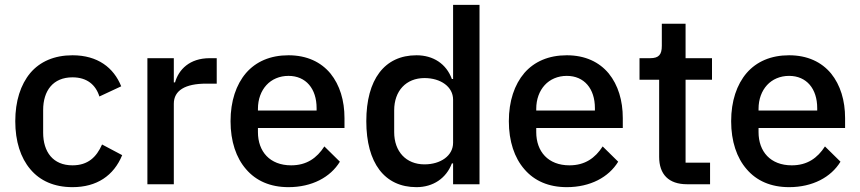

<svg xmlns="http://www.w3.org/2000/svg" viewBox="-20 -760 3549 792"><path d="M279 12C204 12 145 -14 105 -62C65 -109 43 -177 43 -260C43 -343 65 -411 105 -459C145 -506 204 -532 279 -532C383 -532 449 -481 480 -404L390 -362C375 -410 339 -441 279 -441C199 -441 158 -386 158 -306V-213C158 -133 199 -78 279 -78C343 -78 378 -112 401 -164L484 -120C449 -35 379 12 279 12Z M588 0V-520H697V-420H702C717 -473 762 -520 845 -520H874V-415H831C744 -415 697 -387 697 -332V0Z M1170 12C1095 12 1036 -14 995 -62C954 -109 931 -177 931 -260C931 -343 954 -411 995 -459C1036 -506 1095 -532 1170 -532C1246 -532 1304 -504 1343 -457C1382 -409 1401 -345 1401 -273V-232H1044V-215C1044 -135 1093 -78 1181 -78C1245 -78 1287 -108 1318 -156L1382 -93C1343 -29 1267 12 1170 12ZM1170 -447C1133 -447 1101 -433 1079 -409C1057 -385 1044 -351 1044 -311V-304H1286V-314C1286 -394 1242 -447 1170 -447Z M1849 -86H1844C1821 -25 1767 12 1698 12C1566 12 1491 -88 1491 -260C1491 -432 1566 -532 1698 -532C1767 -532 1821 -497 1844 -434H1849V-740H1958V0H1849ZM1731 -82C1798 -82 1849 -118 1849 -171V-349C1849 -402 1798 -438 1731 -438C1655 -438 1606 -385 1606 -305V-215C1606 -135 1655 -82 1731 -82Z M2318 12C2243 12 2184 -14 2143 -62C2102 -109 2079 -177 2079 -260C2079 -343 2102 -411 2143 -459C2184 -506 2243 -532 2318 -532C2394 -532 2452 -504 2491 -457C2530 -409 2549 -345 2549 -273V-232H2192V-215C2192 -135 2241 -78 2329 -78C2393 -78 2435 -108 2466 -156L2530 -93C2491 -29 2415 12 2318 12ZM2318 -447C2281 -447 2249 -433 2227 -409C2205 -385 2192 -351 2192 -311V-304H2434V-314C2434 -394 2390 -447 2318 -447Z M2814 0C2738 0 2699 -41 2699 -113V-431H2618V-520H2662C2698 -520 2710 -535 2710 -571V-662H2808V-520H2917V-431H2808V-89H2909V0Z M3235 12C3160 12 3101 -14 3060 -62C3019 -109 2996 -177 2996 -260C2996 -343 3019 -411 3060 -459C3101 -506 3160 -532 3235 -532C3311 -532 3369 -504 3408 -457C3447 -409 3466 -345 3466 -273V-232H3109V-215C3109 -135 3158 -78 3246 -78C3310 -78 3352 -108 3383 -156L3447 -93C3408 -29 3332 12 3235 12ZM3235 -447C3198 -447 3166 -433 3144 -409C3122 -385 3109 -351 3109 -311V-304H3351V-314C3351 -394 3307 -447 3235 -447Z"/></svg>

Font: Plexus Sans Medium
Style: Regular
Weight: 500
Version: Version 2.001;PS 002.001;hotconv 1.0.70;makeotf.lib2.5.58329